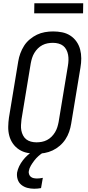

<svg xmlns="http://www.w3.org/2000/svg" viewBox="-20 -936 540 1179"><path d="M203 8Q174 8 147 2.5Q120 -3 97.5 -17.5Q75 -32 59.5 -54Q44 -76 37 -102.5Q30 -129 30.5 -157.5Q31 -186 35 -214L92 -559Q96 -584 105 -608.5Q114 -633 128 -655Q142 -677 163 -694.5Q184 -712 207 -723Q230 -734 255.5 -738.5Q281 -743 306 -743Q335 -743 362 -737.5Q389 -732 411.5 -717.5Q434 -703 449.5 -681Q465 -659 472 -632.5Q479 -606 479 -577.5Q479 -549 474 -521L417 -176Q413 -151 404.5 -126.5Q396 -102 381.5 -80Q367 -58 346.5 -40.5Q326 -23 302.5 -12Q279 -1 253.5 3.5Q228 8 203 8ZM204 -62Q220 -62 236.5 -65Q253 -68 268.5 -76Q284 -84 296.5 -96.5Q309 -109 318 -124Q327 -139 332 -155Q337 -171 340 -187L397 -532Q400 -549 400.5 -566.5Q401 -584 398 -600Q395 -616 387.5 -630.5Q380 -645 368 -654.5Q356 -664 339.5 -668.5Q323 -673 305 -673Q289 -673 272.5 -670Q256 -667 240.5 -659Q225 -651 212.5 -638.5Q200 -626 191 -611Q182 -596 177 -580Q172 -564 169 -548L112 -203Q110 -186 109 -168.5Q108 -151 111 -135Q114 -119 121.5 -104.5Q129 -90 141 -80.5Q153 -71 169.5 -66.5Q186 -62 204 -62ZM190 223Q168 223 147.5 217.5Q127 212 111 199Q95 186 88.5 165.5Q82 145 85 123Q89 103 98 84.5Q107 66 120 49Q133 32 149 17.5Q165 3 183 -8H247L246 0Q230 10 216 22.5Q202 35 190.5 50Q179 65 169.5 81Q160 97 157 114Q155 124 158.5 134Q162 144 169.5 150Q177 156 187 158Q197 160 207 160Q216 160 225 159Q234 158 243 156L232 219Q221 221 211 222Q201 223 190 223ZM190 -854 191 -916H491L490 -854Z"/></svg>

Font: Iosevka Oblique
Style: Regular
Weight: 400
Italic angle: -9°
Monospace: yes
Designer: Belleve Invis
Foundry: Belleve Invis
Version: Version 32.5.0; ttfautohint (v1.8.4)